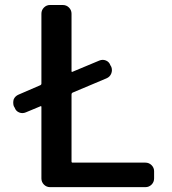

<svg xmlns="http://www.w3.org/2000/svg" viewBox="-20 -774 693 772"><path d="M271.5 -401.4Q267.6 -399.4 267.6 -394.5V-125Q267.6 -120.1 271.5 -120.1H564.5Q579.1 -120.1 589.4 -109.9Q599.6 -99.6 599.6 -85.9V-56.6Q599.6 -42 589.4 -31.7Q579.1 -21.5 564.5 -21.5H181.6Q167 -21.5 156.7 -31.7Q146.5 -42 146.5 -56.6V-343.8Q146.5 -348.6 142.6 -346.7L84 -322.3Q70.3 -316.4 57.1 -321.8Q43.9 -327.1 39.1 -340.8L35.2 -347.7Q33.2 -354.5 33.2 -361.3Q33.2 -368.2 35.2 -375Q41 -387.7 54.7 -393.6L142.6 -431.6Q146.5 -433.6 146.5 -437.5V-718.8Q146.5 -733.4 156.7 -743.7Q167 -753.9 180.7 -753.9H232.4Q247.1 -753.9 257.3 -743.7Q267.6 -733.4 267.6 -718.8V-488.3Q267.6 -483.4 271.5 -485.4L378.9 -530.3Q392.6 -536.1 405.8 -530.8Q418.9 -525.4 423.8 -511.7L427.7 -504.9Q432.6 -491.2 427.2 -478Q421.9 -464.8 408.2 -459Z"/></svg>

Font: Gen Jyuu GothicL Medium
Style: Regular
Weight: 500
Designer: [Source Han Sans]
Ryoko NISHIZUKA  (kana & ideographs); Paul D. Hunt (Latin, Greek & Cyrillic); Wenlong ZHANG  (bopomofo
Version: Version 1.002.20150607